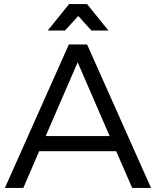

<svg xmlns="http://www.w3.org/2000/svg" viewBox="-20 -917 761 937"><path d="M362 -839 426 -768H509L405 -897H317L213 -768H297ZM625 0H717L405 -700H316L4 0H94L171 -179H547ZM203 -253 359 -613 515 -253Z"/></svg>

Font: Juman Normal
Style: Regular
Weight: 300
Designer: Bandar Raffah (Arabic) Julieta Ulanovsky (Latin)
Foundry: Caramella
Version: Version 5.022;PS 005.022;hotconv 1.0.88;makeotf.lib2.5.64775